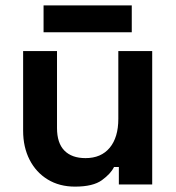

<svg xmlns="http://www.w3.org/2000/svg" viewBox="-20 -686 656 714"><path d="M66 -200V-496H192V-210Q192 -154 219.5 -126Q247 -98 298 -98Q356 -98 388 -136.5Q420 -175 420 -244V-496H546V0H422V-65H404Q392 -40 359 -16Q326 8 259 8Q201 8 157.5 -18.5Q114 -45 90 -92Q66 -139 66 -200ZM142 -566V-666H470V-566Z"/></svg>

Font: Space 7353
Style: Regular
Weight: 400
Designer: Christine Claussen + Ruben Lyon  (Space 7353)
Version: Version 1.000;FEAKit 1.0